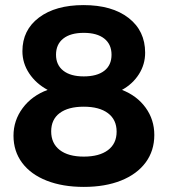

<svg xmlns="http://www.w3.org/2000/svg" viewBox="-20 -727 672 754"><path d="M550 -520Q550 -474 525.5 -435.5Q501 -397 459 -374Q518 -351 552 -304Q586 -257 586 -197Q586 -135 552 -89Q518 -43 455.5 -18Q393 7 309 7Q226 7 163.5 -17.5Q101 -42 67 -87.5Q33 -133 33 -194Q33 -254 69 -302.5Q105 -351 167 -374Q121 -399 94.5 -439Q68 -479 68 -526Q68 -609 133 -658Q198 -707 308 -707Q420 -707 485 -656.5Q550 -606 550 -520ZM200 -512Q200 -472 228.5 -449.5Q257 -427 309 -427Q361 -427 389.5 -449Q418 -471 418 -512Q418 -553 389.5 -575.5Q361 -598 309 -598Q257 -598 228.5 -575.5Q200 -553 200 -512ZM181 -211Q181 -164 214.5 -138Q248 -112 309 -112Q370 -112 404 -137.5Q438 -163 438 -210Q438 -257 404 -282.5Q370 -308 309 -308Q248 -308 214.5 -283Q181 -258 181 -211Z"/></svg>

Font: Montserrat arm2 SemiBold
Style: Regular
Weight: 600
Designer: Julieta Ulanovsky
Foundry: Julieta Ulanovsky
Version: Version 6.000